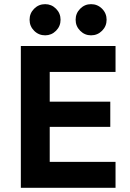

<svg xmlns="http://www.w3.org/2000/svg" viewBox="-20 -894 620 914"><path d="M530 0H79.2V-675H530V-551.7H216.7V-410H505V-290H216.7V-123.3H530ZM413.3 -725.8Q383.3 -725.8 361.7 -747.5Q340 -769.2 340 -800Q340 -830.8 361.7 -852.5Q383.3 -874.2 413.3 -874.2Q444.2 -874.2 465.8 -852.5Q487.5 -830.8 487.5 -800Q487.5 -769.2 465.8 -747.5Q444.2 -725.8 413.3 -725.8ZM195 -725.8Q164.2 -725.8 142.5 -747.5Q120.8 -769.2 120.8 -800Q120.8 -830.8 142.5 -852.5Q164.2 -874.2 195 -874.2Q225 -874.2 246.7 -852.5Q268.3 -830.8 268.3 -800Q268.3 -769.2 246.7 -747.5Q225 -725.8 195 -725.8Z"/></svg>

Font: Funnel Sans Light
Style: Bold
Weight: 700
Version: Version 1.000